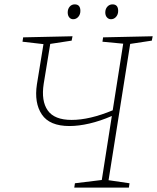

<svg xmlns="http://www.w3.org/2000/svg" viewBox="-20 -859 719 879"><path d="M573 -20 570 0H320L323 -20L446 -35L492 -328Q439 -305 389.5 -293.5Q340 -282 298 -282Q207 -282 171.5 -335Q136 -388 149 -473L179 -657L83 -668L86 -688L312 -693L308 -673L210 -658L180 -475Q168 -397 198.5 -353.5Q229 -310 308 -310Q390 -310 496 -354L544 -659L449 -668L452 -688L679 -693L675 -673L576 -658L477 -34ZM315 -771Q304 -771 297 -779.5Q290 -788 290 -802Q290 -818 299 -828.5Q308 -839 322 -839Q348 -839 348 -809Q348 -793 338.5 -782Q329 -771 315 -771ZM488 -771Q477 -771 469.5 -779.5Q462 -788 462 -802Q462 -818 471.5 -828.5Q481 -839 495 -839Q521 -839 521 -809Q521 -793 511.5 -782Q502 -771 488 -771Z"/></svg>

Font: Bitter ExtraLight
Style: Italic
Weight: 200
Italic angle: -9°
Designer: Sol Matas, and Bitter project Authors
Foundry: Sol Matas
Version: Version 2.001